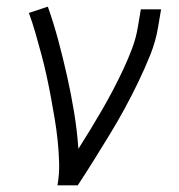

<svg xmlns="http://www.w3.org/2000/svg" viewBox="-20 -558 540 578"><path d="M153 0Q159 -34 158 -68Q157 -102 153.5 -135.5Q150 -169 144.5 -201.5Q139 -234 133 -266.5Q127 -299 120 -331Q113 -363 104.5 -394.5Q96 -426 87 -457.5Q78 -489 67 -519L124 -538Q142 -487 156 -434.5Q170 -382 182 -328.5Q194 -275 203 -220.5Q212 -166 216 -110Q235 -140 253 -169.5Q271 -199 288 -228.5Q305 -258 321 -288.5Q337 -319 351.5 -350Q366 -381 378 -413Q390 -445 395 -477L404 -530H465L456 -477Q449 -434 432.5 -393Q416 -352 396.5 -311.5Q377 -271 355.5 -231.5Q334 -192 310.5 -153.5Q287 -115 263 -76.5Q239 -38 214 0Z"/></svg>

Font: Iosevka Curly Light Oblique
Style: Regular
Weight: 300
Italic angle: -9°
Monospace: yes
Designer: Belleve Invis
Foundry: Belleve Invis
Version: Version 11.1.0; ttfautohint (v1.8.3)